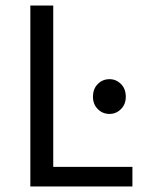

<svg xmlns="http://www.w3.org/2000/svg" viewBox="-20 -676 526 696"><path d="M90 0V-656H173V-71H460V0ZM377 -263Q352 -263 334.5 -280.5Q317 -298 317 -325Q317 -354 334.5 -371.5Q352 -389 377 -389Q401 -389 418.5 -371.5Q436 -354 436 -325Q436 -298 418.5 -280.5Q401 -263 377 -263Z"/></svg>

Font: Giro Regular
Style: Regular
Weight: 400
Designer: Paul D. Hunt
Foundry: Adobe Systems Incorporated
Version: Version 1.000;PS 1.0;hotconv 1.0.88;makeotf.lib2.5.647800